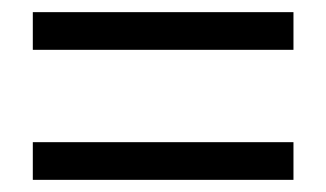

<svg xmlns="http://www.w3.org/2000/svg" viewBox="-20 -488 537 316"><path d="M34 -406H463V-468H34ZM34 -192H463V-254H34Z"/></svg>

Font: DAIFUKU Sans
Style: Regular
Weight: 400
Designer: Original font ‘Source Han Sans JP’ : Paul D. Hunt
Foundry: Daifuku
Version: Version 1.000